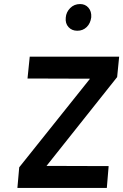

<svg xmlns="http://www.w3.org/2000/svg" viewBox="-20 -929 609 949"><path d="M66 0 75 -102 425 -540 116 -541 127 -649H569L559 -548L210 -109L517 -108L508 0ZM362 -777Q335 -777 318.5 -795.2Q302 -813.5 305 -842Q307 -869 326.8 -889Q346.5 -909 376 -909Q401.5 -909 417.2 -890.8Q433 -872.5 431 -843.5Q427 -813 408.2 -795Q389.5 -777 362 -777Z"/></svg>

Font: Karla
Style: Bold Italic
Weight: 700
Italic angle: -8°
Designer: Jonathan Pinhorn
Version: Version 2.004;gftools[0.9.33]